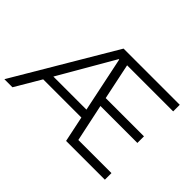

<svg xmlns="http://www.w3.org/2000/svg" viewBox="-128 -991 1278 1278"><g transform="rotate(45 511.0 -352.5)"><path d="M1 0 418 -705H947V-643H484L506 -678L571 -368L532 -388H927V-326H544L575 -346L642 -30L606 -62H947V0H582L539 -205L565 -182H166L198 -205L77 0ZM445 -633 210 -227 189 -243H545L534 -226L449 -633Z"/></g></svg>

Font: Nunito Sans 8pt Light
Style: Regular
Weight: 300
Version: Version 3.101;gftools[0.9.27]